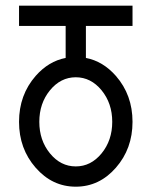

<svg xmlns="http://www.w3.org/2000/svg" viewBox="-20 -665 548 694"><path d="M253.9 -63.5Q308.6 -63.5 347.2 -110.6Q385.7 -157.7 385.7 -224.6Q385.7 -291.5 347.2 -338.6Q308.6 -385.7 253.9 -385.7Q199.2 -385.7 160.6 -338.6Q122.1 -291.5 122.1 -224.6Q122.1 -157.7 160.6 -110.6Q199.2 -63.5 253.9 -63.5ZM253.9 9.8Q168.9 9.8 108.9 -58.8Q48.8 -127.4 48.8 -224.6Q48.8 -321.8 108.9 -390.6Q155.8 -443.8 217.3 -455.6V-571.3H48.8V-644.5H459V-571.3H290.5V-455.6Q352.1 -443.8 398.9 -390.6Q459 -321.8 459 -224.6Q459 -127.4 398.9 -58.8Q338.9 9.8 253.9 9.8Z"/></svg>

Font: Catrinity
Style: Regular
Weight: 400
Designer: Alexander Lange
Foundry: High-Logic / Made with FontCreator
Version: Version 2.090;May 20, 2024;FontCreator 15.0.0.2974 64-bit